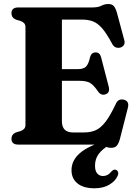

<svg xmlns="http://www.w3.org/2000/svg" viewBox="-20 -738 692 980"><path d="M38.5 -670.5Q38.5 -700 73.5 -700H451.5Q480.5 -700 497.5 -708.8Q514.5 -717.5 533 -717.5Q551.5 -717.5 560.8 -707Q570 -696.5 577 -672.5L614.5 -532.5Q618.5 -518 612.2 -508.2Q606 -498.5 593.5 -495Q580.5 -492 569.5 -496.8Q558.5 -501.5 551 -517Q523.5 -568.5 500.5 -594.5Q477.5 -620.5 453.5 -629.2Q429.5 -638 399 -638H296V-385H375Q406 -385 419 -398Q432 -411 439.5 -445.5Q446 -470 467.5 -470.5Q489.5 -471 496 -445.5L535 -295.5Q542.5 -264.5 518.5 -256.5Q496 -249 481 -270.5Q458.5 -303.5 440 -314.5Q421.5 -325.5 385.5 -325.5H296V-119Q296 -62 352.5 -62H409.5Q442.5 -62 468.2 -73.2Q494 -84.5 518.2 -115.8Q542.5 -147 571 -207.5Q582.5 -235 610.5 -229.5Q642 -222.5 632.5 -187L592 -28.5Q585.5 -5 576 5.8Q566.5 16.5 547.5 16.5Q530 16.5 512.8 8.2Q495.5 0 466 0H73.5Q38.5 0 38.5 -29.5Q38.5 -52 61 -62L85 -69Q97 -73.5 103.5 -80.8Q110 -88 110 -101.5V-598.5Q110 -612 103.5 -619.2Q97 -626.5 85 -631L61 -638Q38.5 -648 38.5 -670.5ZM531.5 -24.5 543 -1.5Q503 22 484 47.5Q465 73 465 107.5Q465 135 476.5 147.8Q488 160.5 506 160.5Q530.5 160.5 548.5 137.5Q560.5 125 571 128.5Q578 130.5 582 138.8Q586 147 580 160.5Q569 186 538.2 204.5Q507.5 223 462.5 223Q406 223 375.5 198.2Q345 173.5 345 130.5Q345 81 387.5 43.8Q430 6.5 531.5 -24.5Z"/></svg>

Font: Fraunces 72pt Soft
Style: Bold
Weight: 700
Version: Version 1.000;[b76b70a41]